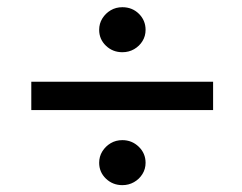

<svg xmlns="http://www.w3.org/2000/svg" viewBox="-20 -606 688 546"><path d="M328 -457.5Q300.5 -457.5 281.2 -476Q262 -494.5 262 -521Q262 -539 271 -553.5Q280 -568 294.8 -576.8Q309.5 -585.5 328 -585.5Q356 -585.5 375 -566.8Q394 -548 394 -521Q394 -503.5 385.2 -489.2Q376.5 -475 361.5 -466.2Q346.5 -457.5 328 -457.5ZM69 -293V-373.5H586V-293ZM328 -79.5Q300.5 -79.5 281.2 -98Q262 -116.5 262 -143Q262 -161 271 -175.5Q280 -190 294.8 -198.8Q309.5 -207.5 328 -207.5Q355 -207.5 374.5 -188.8Q394 -170 394 -143Q394 -125.5 385 -111Q376 -96.5 361 -88Q346 -79.5 328 -79.5Z"/></svg>

Font: Geologica EX
Style: Regular
Weight: 400
Designer: Sindre Bremnes, Frode Helland
Foundry: Monokrom Skriftforlag AS
Version: Version 1.010;gftools[0.9.28]